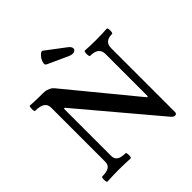

<svg xmlns="http://www.w3.org/2000/svg" viewBox="-225 -1011 1182 1182"><g transform="rotate(-45 365.5 -420.0)"><path d="M625.3 10Q618 10 612.5 6.5Q607 3 599 -6L179 -504H171V-94Q171 -66 189.3 -54Q207.6 -42 245.2 -42Q250 -42 251.5 -30.3Q253 -18.5 251.5 -7.8Q250 3 244.8 3Q194.4 0 144 0Q93.5 0 43 3Q39 3 37 -8Q35 -19 36.5 -30.5Q38 -42 43 -42Q82 -42 101 -54Q120 -66 120 -94V-564Q120 -593 99 -606.5Q78 -620 35.9 -620Q31.6 -620 30.3 -631.5Q29 -643 30.8 -654.5Q32.5 -666 36 -666Q54 -665 72 -664Q90 -663 108 -663Q126 -663 148 -662.5Q170 -662 178 -659Q186 -656 197.5 -651Q209 -646 219 -634L582.4 -192H590V-562Q590 -620 515 -620Q510 -620 508.5 -631.5Q507 -643 508.5 -654.5Q510 -666 515 -666Q562 -663 609.6 -663Q658.4 -663 706 -666Q711 -666 712.5 -654.7Q714 -643.3 712.5 -631.7Q711 -620 706 -620Q640 -620 640 -562V-6Q640 10 625.3 10ZM423 -711 289 -772Q278 -777 280 -791.5Q282 -806 291.5 -821Q301 -836 312.5 -845Q324 -854 332 -848L455 -755Q475 -740 475 -726Q475 -712 461 -706.5Q447 -701 423 -711Z"/></g></svg>

Font: Junicode VF
Style: Regular
Weight: 400
Designer: Peter S. Baker
Version: Version 2.213